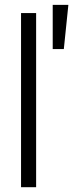

<svg xmlns="http://www.w3.org/2000/svg" viewBox="-20 -782 306 802"><path d="M130.9 -727.5V0H67.9V-727.5ZM200.2 -577.1V-761.7H265.6L246.6 -577.1Z"/></svg>

Font: Inter Tight Light
Style: Regular
Weight: 300
Designer: Rasmus Andersson
Foundry: rsms
Version: Version 3.004